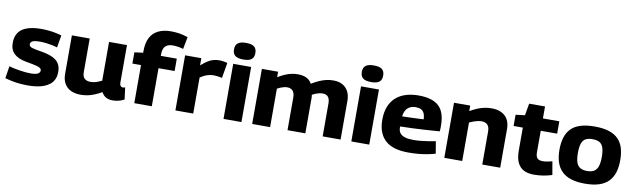

<svg xmlns="http://www.w3.org/2000/svg" viewBox="-44 -1311 6170 1867"><g transform="rotate(10 3040.5 -378.0)"><path d="M24 -22 43 -143Q63 -136 90.5 -130.5Q118 -125 147.5 -120Q177 -115 206.5 -112.5Q236 -110 260 -110Q305 -110 327.5 -121.5Q350 -133 350 -155Q350 -168 338 -177Q326 -186 304 -192Q282 -198 253 -203.5Q224 -209 190 -215Q152 -222 123.5 -235Q95 -248 75 -267Q55 -286 45 -312Q35 -338 35 -372Q35 -465 98 -509.5Q161 -554 288 -554Q328 -554 364 -550Q400 -546 431.5 -539.5Q463 -533 488 -525L467 -403Q444 -411 417 -416.5Q390 -422 357.5 -426Q325 -430 287 -430Q245 -430 223 -420Q201 -410 201 -389Q201 -375 209.5 -367.5Q218 -360 234.5 -355Q251 -350 275.5 -345.5Q300 -341 331 -336Q372 -329 406.5 -317.5Q441 -306 466.5 -287.5Q492 -269 506 -240.5Q520 -212 520 -171Q520 -129 506 -98Q492 -67 466.5 -46.5Q441 -26 407.5 -13.5Q374 -1 334.5 4.5Q295 10 253 10Q213 10 173 6.5Q133 3 96 -4.5Q59 -12 24 -22Z M771 10Q716 10 675 -9.5Q634 -29 611.5 -68Q589 -107 589 -164V-544H765V-209Q765 -169 786 -149.5Q807 -130 843 -130Q863 -130 880.5 -133.5Q898 -137 916.5 -144Q935 -151 956 -161V-544H1133V-176Q1133 -160 1137 -150Q1141 -140 1148 -135.5Q1155 -131 1164 -131Q1176 -131 1187 -136L1202 -19Q1189 -11 1171 -4.5Q1153 2 1132 6Q1111 10 1089 10Q1048 10 1021 -5.5Q994 -21 978 -52Q944 -33 911.5 -19Q879 -5 844.5 2.5Q810 10 771 10Z M1301 0V-376H1216V-487L1301 -498V-516Q1301 -594 1327.5 -646Q1354 -698 1406 -724Q1458 -750 1532 -750Q1575 -750 1616.5 -743.5Q1658 -737 1700 -722L1677 -602Q1652 -610 1624 -614Q1596 -618 1572 -618Q1525 -618 1500 -593.5Q1475 -569 1475 -513V-498H1633V-376H1474V0Z M1867 -544V-473Q1901 -502 1928 -520Q1955 -538 1983 -546Q2011 -554 2043 -554Q2062 -554 2083 -551Q2104 -548 2124 -542L2098 -390Q2076 -395 2055 -398Q2034 -401 2015 -401Q1985 -401 1953 -391Q1921 -381 1883 -356V0H1707V-544Z M2271 -602Q2215 -602 2190 -622Q2165 -642 2165 -684Q2165 -726 2190 -746Q2215 -766 2271 -766Q2327 -766 2351.5 -746Q2376 -726 2376 -684Q2376 -642 2351.5 -622Q2327 -602 2271 -602ZM2182 0V-544H2359V0Z M2465 0V-544H2625V-490Q2660 -511 2692 -525Q2724 -539 2755.5 -546Q2787 -553 2819 -553Q2856 -553 2882.5 -545Q2909 -537 2927.5 -522Q2946 -507 2958 -484Q2998 -508 3032 -523Q3066 -538 3100 -546Q3134 -554 3172 -554Q3206 -554 3232.5 -545.5Q3259 -537 3279 -521.5Q3299 -506 3312 -485Q3325 -464 3331.5 -438.5Q3338 -413 3338 -385V0H3161V-326Q3161 -343 3157.5 -358.5Q3154 -374 3146 -386Q3138 -398 3124 -404.5Q3110 -411 3089 -411Q3071 -411 3053 -406.5Q3035 -402 3018.5 -395.5Q3002 -389 2987 -380Q2989 -370 2989.5 -360Q2990 -350 2990 -341V0H2814V-325Q2814 -342 2810 -357.5Q2806 -373 2798 -384.5Q2790 -396 2775.5 -403Q2761 -410 2741 -410Q2724 -410 2707.5 -406Q2691 -402 2675 -395.5Q2659 -389 2642 -380V0Z M3533 -602Q3477 -602 3452 -622Q3427 -642 3427 -684Q3427 -726 3452 -746Q3477 -766 3533 -766Q3589 -766 3613.5 -746Q3638 -726 3638 -684Q3638 -642 3613.5 -622Q3589 -602 3533 -602ZM3444 0V-544H3621V0Z M4007 10Q3936 10 3880 -5Q3824 -20 3785 -53Q3746 -86 3725 -137Q3704 -188 3704 -260Q3704 -340 3728 -396Q3752 -452 3794 -487Q3836 -522 3892 -538Q3948 -554 4013 -554Q4148 -554 4212 -494.5Q4276 -435 4276 -302Q4276 -292 4276 -276Q4276 -260 4274 -246Q4246 -244 4205.5 -241Q4165 -238 4115 -235Q4065 -232 4007.5 -229.5Q3950 -227 3887 -226Q3886 -223 3886 -220Q3886 -217 3886 -213Q3887 -181 3902.5 -160.5Q3918 -140 3951 -129.5Q3984 -119 4035 -119Q4068 -119 4104.5 -122.5Q4141 -126 4178.5 -132Q4216 -138 4253 -145L4273 -25Q4234 -14 4192 -6Q4150 2 4104.5 6Q4059 10 4007 10ZM3888 -326Q3921 -326 3953 -327.5Q3985 -329 4013.5 -330Q4042 -331 4064 -332Q4086 -333 4100 -334Q4098 -371 4087.5 -393.5Q4077 -416 4056.5 -426.5Q4036 -437 4003 -437Q3983 -437 3964 -431.5Q3945 -426 3929.5 -413.5Q3914 -401 3903 -380Q3892 -359 3888 -326Z M4362 0V-544H4522V-490Q4561 -512 4594.5 -526Q4628 -540 4661.5 -547Q4695 -554 4732 -554Q4793 -554 4833.5 -532.5Q4874 -511 4894 -473Q4914 -435 4914 -385V0H4737V-326Q4737 -371 4716.5 -392Q4696 -413 4658 -413Q4638 -413 4619 -408.5Q4600 -404 4580.5 -397Q4561 -390 4539 -380V0Z M5247 10Q5188 10 5147 -11Q5106 -32 5084.5 -77.5Q5063 -123 5063 -197V-422H4972V-533L5063 -544L5083 -662H5240V-544H5402V-422H5240V-209Q5240 -168 5256.5 -151Q5273 -134 5308 -134Q5329 -134 5352 -138Q5375 -142 5403 -149L5426 -18Q5378 -3 5334 3.5Q5290 10 5247 10Z M5451 -273Q5451 -339 5466.5 -391Q5482 -443 5516 -479.5Q5550 -516 5608 -535Q5666 -554 5751 -554Q5836 -554 5893.5 -535Q5951 -516 5986 -479.5Q6021 -443 6036 -391Q6051 -339 6051 -273Q6051 -205 6034.5 -152.5Q6018 -100 5982.5 -63.5Q5947 -27 5889.5 -8.5Q5832 10 5751 10Q5670 10 5613 -8.5Q5556 -27 5520 -63.5Q5484 -100 5467.5 -152.5Q5451 -205 5451 -273ZM5633 -273Q5633 -216 5644.5 -181Q5656 -146 5682.5 -130.5Q5709 -115 5751 -115Q5793 -115 5819 -130.5Q5845 -146 5857 -181Q5869 -216 5869 -273Q5869 -329 5858 -363.5Q5847 -398 5821.5 -413.5Q5796 -429 5751 -429Q5706 -429 5680.5 -413.5Q5655 -398 5644 -363.5Q5633 -329 5633 -273Z"/></g></svg>

Font: Georama SemiExpanded
Style: Bold
Weight: 700
Width: 6
Designer: Jean-Baptiste Levee
Foundry: Production Type
Version: Version 1.001